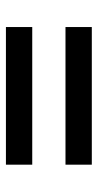

<svg xmlns="http://www.w3.org/2000/svg" viewBox="143 -664 337 664"><g transform="rotate(-90 312.0 -332.5)"><path d="M74 -481H550V-390H74ZM74 -275H550V-184H74Z"/></g></svg>

Font: CBA Beacon Sans Bold
Style: Regular
Weight: 700
Designer: Wei Huang
Foundry: Wei Huang
Version: Version 1.002